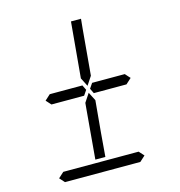

<svg xmlns="http://www.w3.org/2000/svg" viewBox="-129 -1032 1075 1147"><g transform="rotate(-15 408.0 -459.0)"><path d="M381 -531 396 -500 375 -469H374H353H352H242H178H173L145 -500L179 -531H184H231H358H359H380ZM403 -83H341L367 -382L371 -426L406 -479L433 -426L415 -229ZM671 -500 637 -469H635H632H458H456H436H435L420 -500L441 -531H464H587H643L659 -513ZM414 -918H476L470 -857L445 -574L410 -521L383 -574L387 -618ZM631 -31 597 0H131L103 -31L137 -62H158H339H401H582H603Z"/></g></svg>

Font: DSEG14 Classic
Style: Light Italic
Weight: 300
Designer: Keshikan(Twitter:@keshinomi_88pro)
Version: Version 0.46